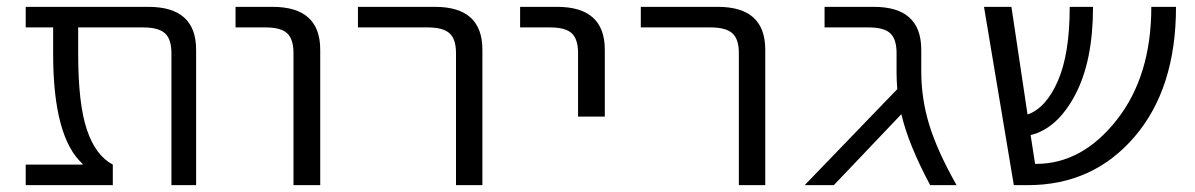

<svg xmlns="http://www.w3.org/2000/svg" viewBox="-20 -540 3485 560"><path d="M552 0H480V-385Q480 -426 461 -443Q442 -460 398 -460H208V-383Q208 -237 233.5 -161.5Q259 -86 309 -60V0H55V-60H221V-62Q135 -140 135 -383V-460H55V-520H413Q552 -520 552 -395Z M667 -460V-520H775Q914 -520 914 -395V0H836V-385Q836 -426 817.5 -443Q799 -460 755 -460Z M1024 -460V-520H1249Q1387 -520 1387 -395V0H1310V-385Q1310 -426 1291 -443Q1272 -460 1228 -460Z M1497 -460V-520H1605Q1744 -520 1744 -395V-200H1666V-385Q1666 -426 1647.5 -443Q1629 -460 1585 -460Z M1849 -460V-520H2074Q2212 -520 2212 -395V0H2135V-385Q2135 -426 2116 -443Q2097 -460 2053 -460Z M2667 -332Q2667 -252 2690.5 -175.5Q2714 -99 2770 0H2693Q2629 -120 2609 -207L2412 0H2327L2597 -280Q2595 -310 2595 -325V-385Q2595 -426 2576.5 -443Q2558 -460 2514 -460H2385V-520H2529Q2667 -520 2667 -395Z M3410 -520Q3410 -282 3289 -141Q3168 0 2978 0H2937L2850 -520H2930L2977 -206Q3031 -225 3065.5 -304Q3100 -383 3100 -520H3168Q3168 -362 3116 -263.5Q3064 -165 2986 -146L2999 -62H3002Q3136 -62 3237 -190Q3338 -318 3338 -520Z"/></svg>

Font: M PLUS 1p
Style: Regular
Weight: 400
Version: Version 1.062